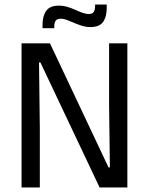

<svg xmlns="http://www.w3.org/2000/svg" viewBox="-20 -831 660 851"><path d="M201.5 -639 461 -89H467L463.5 -368V-639H544.5V0H421.5L159 -554.5H153L156.5 -262.5V0H75.5V-639ZM381.5 -711Q362 -711 344 -716.5Q326 -722 309.2 -729.2Q292.5 -736.5 277.5 -742.2Q262.5 -748 248.5 -748Q233 -748 226.8 -739Q220.5 -730 220.5 -712.5V-706H168.5V-721Q168.5 -760 184.8 -783Q201 -806 241 -806Q260.5 -806 278.8 -800.5Q297 -795 313.5 -787.5Q330 -780 345.2 -774.5Q360.5 -769 374 -769Q389.5 -769 395.5 -778Q401.5 -787 401.5 -804.5V-811H453V-795.5Q453 -756.5 436.8 -733.8Q420.5 -711 381.5 -711Z"/></svg>

Font: Anek Latin Medium
Style: Regular
Weight: 400
Version: Version 1.003